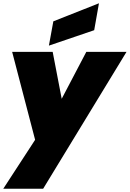

<svg xmlns="http://www.w3.org/2000/svg" viewBox="-34 -880 791 1170"><path d="M180 -28 40 -564H287L342 -278L492 -564H737L229 270H-14ZM291 -750 569 -860 540 -696 264 -602Z"/></svg>

Font: Poppins Black
Style: Italic
Weight: 900
Italic angle: -10°
Designer: Ninad Kale (Devanagari), Jonny Pinhorn (Latin)
Foundry: Indian Type Foundry
Version: Version 3.200;PS 1.000;hotconv 16.6.54;makeotf.lib2.5.65590